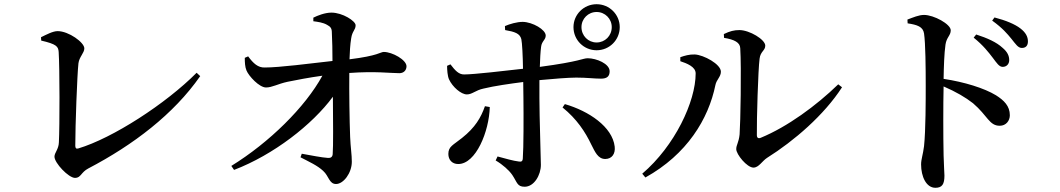

<svg xmlns="http://www.w3.org/2000/svg" viewBox="-20 -845 5040 913"><path d="M175 -668 176 -652C249 -635 257 -624 259 -598C264 -523 264 -244 260 -168C259 -135 239 -119 239 -100C239 -70 306 1 337 1C365 1 365 -26 400 -44C614 -156 806 -302 932 -483L915 -499C769 -352 516 -188 352 -139C342 -136 338 -141 338 -152C338 -247 347 -491 353 -544C357 -575 381 -593 381 -615C381 -643 307 -697 254 -697C231 -697 200 -680 175 -668Z M1093 -37C1281 -109 1465 -252 1563 -385C1564 -269 1565 -148 1562 -112C1561 -99 1553 -93 1540 -94C1509 -96 1460 -106 1415 -114L1409 -97C1449 -76 1490 -58 1517 -32C1544 -8 1545 30 1578 30C1613 30 1653 -22 1653 -76C1653 -111 1647 -143 1645 -194C1642 -269 1640 -412 1641 -498C1765 -507 1837 -497 1879 -497C1900 -497 1913 -511 1913 -530C1913 -560 1846 -598 1805 -598C1789 -598 1780 -580 1642 -563C1643 -595 1645 -633 1650 -663C1655 -698 1671 -702 1671 -725C1671 -745 1609 -785 1556 -785C1525 -785 1490 -771 1470 -761V-744C1492 -741 1516 -738 1535 -727C1552 -718 1558 -710 1558 -690C1560 -656 1561 -598 1561 -555C1454 -543 1309 -524 1239 -524C1207 -523 1185 -543 1160 -577L1144 -570C1144 -548 1145 -527 1152 -510C1163 -483 1213 -429 1245 -429C1274 -429 1301 -446 1347 -456C1391 -465 1448 -476 1513 -485C1431 -335 1260 -167 1080 -56Z M2707 -716C2707 -655 2756 -606 2817 -606C2878 -606 2927 -655 2927 -716C2927 -776 2878 -825 2817 -825C2756 -825 2707 -776 2707 -716ZM2745 -716C2745 -756 2777 -788 2817 -788C2857 -788 2889 -756 2889 -716C2889 -675 2857 -643 2817 -643C2777 -643 2745 -675 2745 -716ZM2792 -157C2809 -124 2823 -89 2858 -89C2890 -89 2907 -114 2903 -148C2892 -242 2780 -317 2666 -350L2655 -334C2723 -279 2763 -218 2792 -157ZM2286 -340C2267 -286 2240 -239 2177 -189C2135 -155 2112 -149 2112 -113C2112 -85 2130 -65 2159 -65C2243 -65 2306 -220 2309 -336ZM2106 -532C2106 -513 2108 -484 2115 -468C2132 -431 2173 -396 2200 -396C2226 -396 2241 -416 2280 -424C2329 -436 2405 -447 2468 -455L2469 -379C2470 -294 2470 -140 2466 -91C2465 -77 2458 -75 2447 -77C2421 -80 2383 -91 2346 -101L2337 -82C2371 -62 2401 -35 2416 -13C2440 23 2439 43 2475 43C2520 43 2552 -13 2552 -61C2552 -95 2545 -287 2545 -378V-464C2611 -470 2681 -476 2720 -476C2772 -476 2804 -471 2838 -471C2865 -471 2879 -481 2879 -506C2879 -542 2816 -568 2775 -568C2750 -568 2742 -553 2547 -527C2548 -564 2550 -599 2553 -622C2556 -650 2575 -655 2575 -676C2575 -704 2513 -740 2466 -741C2438 -741 2404 -731 2381 -721L2382 -702C2428 -694 2452 -686 2459 -659C2463 -641 2466 -580 2467 -518C2387 -509 2234 -491 2188 -491C2162 -490 2144 -510 2122 -539Z M3422 -683 3423 -665C3472 -657 3499 -643 3500 -616C3506 -520 3501 -258 3497 -206C3493 -167 3481 -156 3481 -136C3481 -111 3532 -48 3563 -48C3588 -48 3604 -79 3627 -94C3756 -175 3899 -298 3984 -430L3966 -444C3861 -342 3724 -242 3598 -190C3586 -185 3579 -189 3579 -203C3578 -276 3585 -513 3592 -566C3596 -601 3619 -604 3619 -628C3619 -657 3544 -702 3496 -702C3471 -702 3451 -697 3422 -683ZM3215 -554C3245 -544 3288 -528 3288 -496C3288 -362 3189 -151 3034 -19L3049 -1C3247 -111 3349 -279 3382 -441C3387 -466 3408 -480 3408 -504C3408 -540 3326 -584 3284 -586C3258 -587 3235 -580 3215 -573Z M4701 -570C4720 -545 4731 -527 4748 -527C4766 -527 4779 -540 4779 -559C4779 -579 4771 -598 4747 -618C4719 -644 4675 -664 4622 -681L4610 -666C4656 -629 4681 -596 4701 -570ZM4789 -661C4810 -635 4821 -617 4839 -617C4858 -617 4868 -628 4868 -648C4868 -670 4858 -690 4832 -710C4806 -730 4763 -748 4709 -762L4698 -747C4748 -711 4770 -684 4789 -661ZM4295 -752 4296 -734C4342 -727 4369 -718 4374 -686C4381 -639 4382 -521 4382 -439C4382 -372 4382 -225 4374 -150C4369 -109 4360 -88 4360 -63C4360 -6 4384 48 4428 48C4460 48 4471 31 4471 -10C4471 -25 4468 -57 4467 -106C4465 -201 4465 -346 4467 -434C4527 -408 4571 -382 4607 -354C4677 -294 4684 -247 4734 -247C4764 -247 4782 -271 4782 -297C4782 -341 4754 -368 4716 -392C4660 -426 4566 -455 4467 -470C4468 -528 4470 -591 4476 -633C4481 -668 4501 -676 4501 -701C4501 -730 4421 -774 4374 -774C4349 -774 4322 -762 4295 -752Z"/></svg>

Font: Noto Serif CJK JP SemiBold
Style: Regular
Weight: 600
Designer: Ryoko NISHIZUKA 西塚涼子 (kana & ideographs); Frank Grießhammer (Latin, Greek & Cyrillic); Wenlong ZHANG 张文龙 (bopomofo); San
Foundry: Adobe
Version: Version 2.001;hotconv 1.1.0;makeotfexe 2.6.0